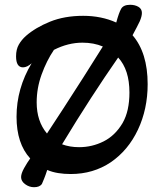

<svg xmlns="http://www.w3.org/2000/svg" viewBox="-20 -713 676 801"><path d="M122 68Q102 68 85 55.5Q68 43 68 26Q68 11 80.5 -11.5Q93 -34 106 -52Q49 -114 49 -226Q49 -344 112 -449Q93 -432 76 -432Q47 -432 47 -478Q47 -507 58.5 -527Q70 -547 88 -563Q128 -598 188.5 -622.5Q249 -647 327 -647Q365 -647 399.5 -640Q434 -633 465 -619Q476 -660 485.5 -676.5Q495 -693 523 -693Q543 -693 557.5 -684.5Q572 -676 572 -659Q572 -645 563 -624Q558 -614 550.5 -599Q543 -584 533 -566Q596 -493 596 -362Q596 -258 555.5 -172Q515 -86 442 -36Q369 13 275 13Q247 13 222.5 9Q198 5 177 -4Q170 18 164 32.5Q158 47 155 54Q146 68 122 68ZM176 -156Q205 -200 245 -261.5Q285 -323 328 -390.5Q371 -458 409 -519Q371 -535 324 -535Q264 -535 205 -505Q174 -459 153.5 -402Q133 -345 133 -286Q133 -207 176 -156ZM310 -99Q364 -99 412 -123Q460 -147 491 -199Q506 -225 513 -257Q520 -289 520 -327Q520 -422 473 -473Q418 -394 359 -303Q300 -212 239 -111Q271 -99 310 -99Z"/></svg>

Font: Akaya Telivigala
Style: Regular
Weight: 400
Designer: Vaishnavi Murthy Yerkadithaya, Juan Luis Blanco Aristondo
Version: Version 1.002; ttfautohint (v1.8.3)